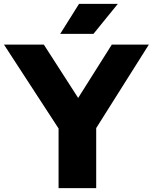

<svg xmlns="http://www.w3.org/2000/svg" viewBox="-48 -970 787 990"><path d="M254 0V-307.5L-27.5 -740H178L355 -465L528.5 -740H719.5L448 -309.5V0ZM262.5 -795.5 359.5 -950H559.5L434 -795.5Z"/></svg>

Font: Encode Sans Semi Expanded ExtraBold
Style: Regular
Weight: 800
Width: 6
Designer: Multiple Designers
Foundry: Impallari Type
Version: Version 3.000; ttfautohint (v1.8.3) -l 8 -r 50 -G 200 -x 14 